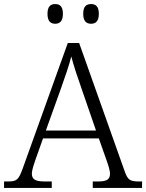

<svg xmlns="http://www.w3.org/2000/svg" viewBox="-22 -926 720 946"><path d="M427 -809C449 -809 465 -821 465 -858C465 -895 449 -906 427 -906C404 -906 388 -895 388 -858C388 -821 404 -809 427 -809ZM250 -809C272 -809 288 -821 288 -858C288 -895 272 -906 250 -906C228 -906 212 -895 212 -858C212 -821 228 -809 250 -809ZM-2 0H233V-32H196C150 -32 135 -44 135 -71C135 -88 147 -123 153 -140L190 -244H465L503 -136C509 -120 520 -87 520 -71C520 -44 507 -32 463 -32H435V0H678V-32H661C618 -32 607 -40 592 -83L368 -714H312L90 -96C70 -41 61 -32 19 -32H-2ZM204 -283 279 -492C298 -546 320 -608 329 -648C341 -603 362 -539 382 -483L451 -283Z"/></svg>

Font: Noto Serif Bengali Light
Style: Regular
Weight: 300
Designer: Juan Bruce, Universal Thirst, Indian Type Foundry and the Monotype Design Team.
Foundry: Monotype Imaging Inc.
Version: Version 2.003